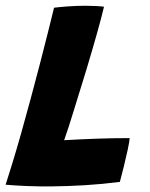

<svg xmlns="http://www.w3.org/2000/svg" viewBox="-33 -670 534 684"><path d="M-13 -12Q-4 -39.5 10.5 -86.8Q25 -134 41.8 -193.2Q58.5 -252.5 75.5 -315.5Q92.5 -378.5 108.8 -441Q125 -503.5 138.2 -556.2Q151.5 -609 159.5 -642.5Q174 -644.5 206 -647Q238 -649.5 271 -649.5Q287.5 -649.5 308.8 -648.5Q330 -647.5 337.5 -646Q329.5 -611.5 313 -552.8Q296.5 -494 274.8 -421.8Q253 -349.5 229.5 -275Q211 -214 195.5 -170.5Q255 -174 312.5 -176Q370 -178 429 -178Q428 -165 422 -136.8Q416 -108.5 408.2 -77Q400.5 -45.5 394 -22Q332 -14 270 -10.2Q208 -6.5 152.5 -6Q107 -5.5 63.5 -7.2Q20 -9 -13 -12Z"/></svg>

Font: Grandstander
Style: Bold Italic
Weight: 700
Italic angle: -15°
Designer: Tyler Finck
Foundry: Etcetera Type Co
Version: Version 1.200; ttfautohint (v1.8.3)